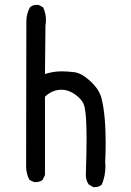

<svg xmlns="http://www.w3.org/2000/svg" viewBox="-20 -772 540 794"><path d="M372 2H366L347 -9Q335 -26 335 -48Q338 -142 338 -200Q338 -228 336.5 -267Q335 -306 329 -332Q323 -358 290 -382Q262 -401 235 -401Q196 -401 166 -372V-48L156 -28Q145 -19 128 -19H121L102 -28Q88 -53 88 -85L89 -683Q89 -715 104 -742Q115 -752 133 -752H139L158 -742Q170 -718 170 -689Q170 -678 168 -666L166 -466Q201 -477 235 -477Q257 -477 287 -473.5Q317 -470 353.5 -436.5Q390 -403 400 -365Q417 -296 417 -180Q417 -144 415 -103L416 -85Q416 -44 401 -9Q390 2 372 2Z"/></svg>

Font: Xiaolai SC
Style: Regular
Weight: 400
Designer: Nozomi Seto 瀬戸のぞみ
Version: Version 3.11;December 4, 2020;FontCreator 13.0.0.2613 64-bit